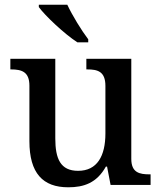

<svg xmlns="http://www.w3.org/2000/svg" viewBox="-20 -786 684 816"><path d="M309 -606H355V-619C326 -657 287 -721 266 -766H145V-756C170 -721 253 -642 309 -606ZM270 10C336 10 391 -8 430 -78H435L450 0H620V-45H616C573 -45 538 -52 538 -111V-536H347V-491H351C394 -491 428 -483 428 -421V-219C428 -123 393 -60 312 -60C237 -60 215 -111 215 -198V-536H24V-491H27C72 -491 105 -481 105 -422V-186C105 -50 162 10 270 10Z"/></svg>

Font: Noto Serif Telugu Medium
Style: Regular
Weight: 500
Designer: Jelle Bosma - Monotype Design Team
Foundry: Monotype Imaging Inc.
Version: Version 2.005